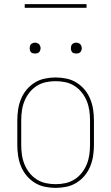

<svg xmlns="http://www.w3.org/2000/svg" viewBox="-20 -904 540 932"><path d="M250 8Q224 8 197.5 2.5Q171 -3 148.5 -17Q126 -31 109 -51.5Q92 -72 82 -96.5Q72 -121 68 -147.5Q64 -174 64 -200V-320Q64 -346 68 -372.5Q72 -399 82 -423.5Q92 -448 109 -468.5Q126 -489 148.5 -503Q171 -517 197.5 -522.5Q224 -528 250 -528Q276 -528 302.5 -522.5Q329 -517 351.5 -503Q374 -489 391 -468.5Q408 -448 418 -423.5Q428 -399 432 -372.5Q436 -346 436 -320V-200Q436 -174 432 -147.5Q428 -121 418 -96.5Q408 -72 391 -51.5Q374 -31 351.5 -17Q329 -3 302.5 2.5Q276 8 250 8ZM250 -10Q274 -10 297.5 -15Q321 -20 341.5 -33Q362 -46 377 -65Q392 -84 401 -106Q410 -128 413.5 -152Q417 -176 417 -200V-320Q417 -344 413.5 -368Q410 -392 401 -414Q392 -436 377 -455Q362 -474 341.5 -487Q321 -500 297.5 -505Q274 -510 250 -510Q226 -510 202.5 -505Q179 -500 158.5 -487Q138 -474 123 -455Q108 -436 99 -414Q90 -392 86.5 -368Q83 -344 83 -320V-200Q83 -176 86.5 -152Q90 -128 99 -106Q108 -84 123 -65Q138 -46 158.5 -33Q179 -20 202.5 -15Q226 -10 250 -10ZM350 -644Q345 -644 339.5 -645.5Q334 -647 330.5 -650.5Q327 -654 325.5 -659.5Q324 -665 324 -670Q324 -675 325.5 -680.5Q327 -686 330.5 -689.5Q334 -693 339.5 -695Q345 -697 350 -697Q355 -697 360.5 -695Q366 -693 369.5 -689.5Q373 -686 375 -680.5Q377 -675 377 -670Q377 -665 375 -659.5Q373 -654 369.5 -650.5Q366 -647 360.5 -645.5Q355 -644 350 -644ZM150 -644Q145 -644 139.5 -645.5Q134 -647 130.5 -650.5Q127 -654 125.5 -659.5Q124 -665 124 -670Q124 -675 125.5 -680.5Q127 -686 130.5 -689.5Q134 -693 139.5 -695Q145 -697 150 -697Q155 -697 160.5 -695Q166 -693 169.5 -689.5Q173 -686 175 -680.5Q177 -675 177 -670Q177 -665 175 -659.5Q173 -654 169.5 -650.5Q166 -647 160.5 -645.5Q155 -644 150 -644ZM400 -866H100V-884H400Z"/></svg>

Font: Iosevka Thin
Style: Regular
Weight: 100
Monospace: yes
Designer: Belleve Invis
Foundry: Belleve Invis
Version: Version 32.5.0; ttfautohint (v1.8.4)